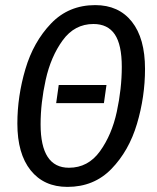

<svg xmlns="http://www.w3.org/2000/svg" viewBox="-20 -720 614 752"><path d="M548 -450Q548 -341 516.5 -235Q485 -129 416.5 -58.5Q348 12 244 12Q152 12 100 -53Q48 -118 48 -236Q48 -343 79.5 -449.5Q111 -556 180 -628Q249 -700 353 -700Q445 -700 496.5 -635Q548 -570 548 -450ZM139 -233Q139 -63 250 -63Q325 -63 371.5 -127.5Q418 -192 437.5 -282.5Q457 -373 457 -458Q457 -545 429.5 -585.5Q402 -626 346 -626Q272 -626 225.5 -562Q179 -498 159 -407.5Q139 -317 139 -233ZM397 -387 387 -316H200L210 -387Z"/></svg>

Font: Fira Sans Extra Condensed
Style: Italic
Weight: 400
Width: 3
Italic angle: -8°
Designer: Carrois Corporate & Edenspiekermann AG
Foundry: Carrois Corporate GbR & Edenspiekermann AG
Version: Version 4.203